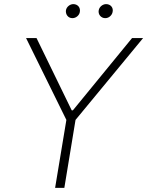

<svg xmlns="http://www.w3.org/2000/svg" viewBox="-20 -912 715 932"><path d="M157.3 -727.3 328.1 -376.4H333.8L621.1 -727.3H674.7L346.6 -329.9L292.3 0H247.5L302.2 -329.9L106.5 -727.3ZM459.2 -861.9Q460.2 -868.3 463.6 -873.8Q467 -879.3 471.9 -883.3Q476.9 -887.4 482.8 -889.7Q488.6 -892 495 -892Q502.8 -892 509.4 -889.2Q516 -886.4 520.4 -881.2Q524.9 -876.1 526.6 -869.1Q528.4 -862.2 526.6 -854Q524.5 -842 514.4 -832.9Q504.3 -823.9 490.4 -823.9Q483 -823.9 476.6 -827.1Q470.2 -830.3 465.9 -835.4Q461.6 -840.6 459.7 -847.5Q457.7 -854.4 459.2 -861.9ZM300.1 -861.9Q301.1 -868.3 304.5 -873.8Q307.9 -879.3 312.9 -883.3Q317.8 -887.4 323.7 -889.7Q329.5 -892 335.9 -892Q344.1 -892 350.5 -889Q356.9 -886 361.2 -881Q365.4 -876.1 367.2 -869.1Q369 -862.2 367.5 -854Q366.8 -848.4 363.6 -842.9Q360.4 -837.4 355.5 -833.1Q350.5 -828.8 344.3 -826.3Q338.1 -823.9 331.3 -823.9Q323.9 -823.9 317.6 -826.9Q311.4 -829.9 307.2 -835.2Q302.9 -840.6 301 -847.5Q299 -854.4 300.1 -861.9Z"/></svg>

Font: Inter P Extra Light
Style: Italic
Weight: 200
Italic angle: 9.39999°
Designer: Rasmus Andersson
Foundry: rsms
Version: Version 3.018;git-588b23468